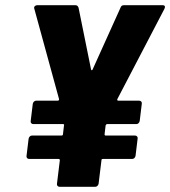

<svg xmlns="http://www.w3.org/2000/svg" viewBox="-20 -720 654 738"><path d="M612 -686 431 -339Q430 -337 431 -335Q432 -333 434 -333H515Q520 -333 523 -329.5Q526 -326 525 -321L517 -255Q516 -250 512.5 -246.5Q509 -243 504 -243H392Q388 -243 386 -238L382 -204Q382 -199 386 -199H499Q504 -199 507 -195.5Q510 -192 509 -187L501 -121Q500 -116 496.5 -112.5Q493 -109 488 -109H375Q370 -109 370 -104L359 -14Q358 -9 354.5 -5.5Q351 -2 346 -2H209Q204 -2 201 -5.5Q198 -9 199 -14L210 -104Q210 -109 205 -109H92Q87 -109 84 -112.5Q81 -116 82 -121L90 -187Q91 -192 94.5 -195.5Q98 -199 103 -199H216Q222 -199 222 -204L226 -238Q228 -243 222 -243H108Q103 -243 100 -246.5Q97 -250 98 -255L106 -321Q107 -326 110.5 -329.5Q114 -333 119 -333H202Q207 -333 207 -339L112 -686L111 -690Q111 -694 114.5 -697Q118 -700 123 -700H270Q279 -700 282 -690L330 -453Q331 -450 333 -450Q335 -450 336 -453L443 -690Q446 -700 456 -700H605Q612 -700 613.5 -696Q615 -692 612 -686Z"/></svg>

Font: Barlow Semi Condensed ExtraBold
Style: Italic
Weight: 800
Width: 4
Italic angle: -7°
Designer: Jeremy Tribby
Foundry: Tribby Type
Version: Version 1.408